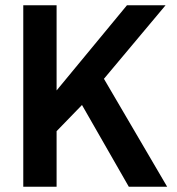

<svg xmlns="http://www.w3.org/2000/svg" viewBox="-20 -706 668 726"><path d="M68 0V-686H194V-364L460 -686H606L373 -408L612 0H467L290 -309L194 -210V0Z"/></svg>

Font: Archivo SemiCondensed SemiBold
Style: Regular
Weight: 600
Width: 4
Designer: Hector Gatti
Foundry: Omnibus-Type
Version: Version 2.001; ttfautohint (v1.8.3)